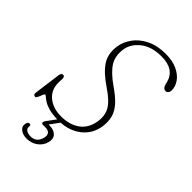

<svg xmlns="http://www.w3.org/2000/svg" viewBox="-270 -808 1123 1123"><g transform="rotate(45 291.0 -247.0)"><path d="M238 10Q191 10 161.2 2Q131.5 -6 114.5 -16.5Q97.5 -27 89 -35Q80.5 -43 76 -43Q71.5 -43 66.5 -30.2Q61.5 -17.5 55.8 -4.8Q50 8 44 8Q26 8 29 -13L51 -178Q54 -199 68 -199Q83 -199 82 -177L81 -154Q78.5 -90.5 121 -54.2Q163.5 -18 231 -18Q300.5 -18 346 -50.2Q391.5 -82.5 403 -145Q413 -198.5 391.8 -239Q370.5 -279.5 301 -326Q228.5 -374.5 196.5 -422Q164.5 -469.5 174 -538Q180.5 -582 208.8 -621.2Q237 -660.5 286.8 -685.2Q336.5 -710 406 -710Q463 -710 502.2 -691.5Q541.5 -673 561.8 -644Q582 -615 582 -583Q582 -572 575.5 -563.5Q569 -555 560 -555Q548 -555 541.8 -562Q535.5 -569 533 -577L528 -597Q506.5 -682 400 -682Q318.5 -682 269.8 -644Q221 -606 212.5 -554Q203 -493 229.8 -449.8Q256.5 -406.5 325 -359Q376 -324 403.8 -292.8Q431.5 -261.5 440.8 -228.2Q450 -195 445 -154Q436 -80 379.2 -35Q322.5 10 238 10ZM241.5 -8.5H269L213.5 67H219.5Q258 67 276.5 86.2Q295 105.5 286.5 139.5Q277.5 174 248.2 195.2Q219 216.5 181 216.5Q148.5 216.5 128.2 200Q108 183.5 115 157.5Q119 141.5 131 141.5Q143.5 141.5 141.5 154.5Q139.5 174.5 153.8 182.8Q168 191 187.5 191Q236.5 191 249.5 140.5Q255.5 118.5 246.2 105.2Q237 92 212 92H192Q181 92 180.2 84.2Q179.5 76.5 186 67Z"/></g></svg>

Font: Fraunces 9pt S100 Thin
Style: Italic
Weight: 100
Italic angle: -16°
Version: Version 1.000; ttfautohint (v1.8.3)